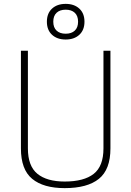

<svg xmlns="http://www.w3.org/2000/svg" viewBox="-20 -962 678 991"><path d="M88 -196V-700H124V-196Q124 -105 173 -65Q222 -25 314 -25Q413 -25 463.5 -64.5Q514 -104 514 -196V-700H550V-196Q550 -87 490.5 -39Q431 9 314 9Q204 9 146 -39Q88 -87 88 -196ZM222 -850Q222 -893 248.5 -917.5Q275 -942 319 -942Q363 -942 389.5 -917.5Q416 -893 416 -850Q416 -807 389.5 -782.5Q363 -758 319 -758Q275 -758 248.5 -782.5Q222 -807 222 -850ZM383 -850Q383 -880 366 -896Q349 -912 319 -912Q289 -912 272 -896Q255 -880 255 -850Q255 -820 272 -804Q289 -788 319 -788Q349 -788 366 -804Q383 -820 383 -850Z"/></svg>

Font: Cairo ExtraLight
Style: Regular
Weight: 275
Designer: Mohamed Gaber, Accademia di Belle Arti di Urbino and others
Foundry: Kief Type Foundry, Accademia di Belle Arti di Urbino and others
Version: Version 3.011